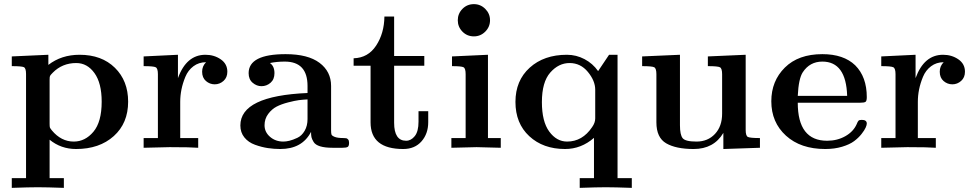

<svg xmlns="http://www.w3.org/2000/svg" viewBox="-20 -715 4720 929"><path d="M37 147H106V-357Q106 -385 95.5 -390Q85 -395 37 -395V-442L214 -450V-401Q277 -450 365 -450Q472 -450 536 -387Q600 -324 600 -223Q600 -119 530.5 -56.5Q461 6 348 6Q275 6 220 -39V147H289V194Q205 191 163 191Q121 191 37 194ZM220 -117Q220 -102 221.5 -98Q223 -94 231 -84Q276 -30 337 -30Q392 -30 432 -77.5Q472 -125 472 -223Q472 -313 437 -361.5Q402 -410 349 -410Q281 -410 235 -363Q224 -352 222 -347.5Q220 -343 220 -329Z M675 0V-47H744V-356Q744 -384 733.5 -389.5Q723 -395 675 -395V-442L841 -450V-337Q882 -450 974 -450Q1016 -450 1048 -428Q1080 -406 1080 -368Q1080 -340 1061.5 -323.5Q1043 -307 1019 -307Q995 -307 976.5 -323Q958 -339 958 -368Q958 -395 977 -414Q942 -414 916 -394.5Q890 -375 877 -343.5Q864 -312 858 -282Q852 -252 852 -222V-47H939V0Q903 -3 801 -3Q780 -3 675 0Z M1143 -108Q1143 -251 1468 -265V-299Q1468 -417 1358 -417Q1319 -417 1286 -410Q1308 -395 1308 -361Q1308 -331 1289 -314.5Q1270 -298 1245 -298Q1222 -298 1202.5 -314.5Q1183 -331 1183 -361Q1183 -453 1362 -453Q1470 -453 1526 -411Q1582 -369 1582 -299V-84Q1582 -70 1584 -64Q1586 -58 1600 -52.5Q1614 -47 1643 -47Q1652 -47 1656 -46Q1660 -45 1664.5 -40Q1669 -35 1669 -24Q1669 -8 1662 -4Q1655 0 1637 0H1589Q1552 0 1529 -7Q1506 -14 1497.5 -28Q1489 -42 1487 -51.5Q1485 -61 1485 -77Q1442 6 1336 6Q1306 6 1276 1.5Q1246 -3 1214 -14.5Q1182 -26 1162.5 -50Q1143 -74 1143 -108ZM1260 -109Q1260 -76 1286.5 -53Q1313 -30 1351 -30Q1364 -30 1380.5 -34Q1397 -38 1418.5 -48Q1440 -58 1454 -82Q1468 -106 1468 -139V-234Q1446 -233 1426.5 -230.5Q1407 -228 1374 -219.5Q1341 -211 1318 -199Q1295 -187 1277.5 -163.5Q1260 -140 1260 -109Z M1691 -397V-433Q1761 -435 1800 -494.5Q1839 -554 1840 -635H1887V-444H2033V-397H1887V-121Q1887 -34 1945 -34Q1969 -34 1987 -56.5Q2005 -79 2005 -126V-177H2052V-124Q2052 -68 2019.5 -31Q1987 6 1931 6Q1773 6 1773 -123V-397Z M2273 -695Q2305 -695 2328 -672Q2351 -649 2351 -617Q2351 -585 2328 -562Q2305 -539 2273 -539Q2240 -539 2217.5 -562Q2195 -585 2195 -617Q2195 -649 2217.5 -672Q2240 -695 2273 -695ZM2164 0V-47H2233V-356Q2233 -384 2223 -389.5Q2213 -395 2167 -395V-442L2341 -450V-47H2403V0Q2295 -3 2286 -3Q2257 -3 2164 0Z M2474 -222Q2474 -325 2543 -387.5Q2612 -450 2723 -450Q2768 -450 2808 -429Q2848 -408 2874 -371L2927 -450H2968V147H3037V194Q2953 191 2911 191Q2869 191 2785 194V147H2854V-48Q2792 6 2714 6Q2608 6 2541 -56Q2474 -118 2474 -222ZM2602 -221Q2602 -127 2637.5 -78.5Q2673 -30 2724 -30Q2798 -30 2845 -100Q2860 -121 2860 -142V-281Q2860 -324 2824.5 -367Q2789 -410 2736 -410Q2683 -410 2642.5 -364Q2602 -318 2602 -221Z M3087 -395V-442L3270 -450V-109Q3270 -63 3283 -46.5Q3296 -30 3350 -30Q3405 -30 3439.5 -67Q3474 -104 3474 -165V-356Q3474 -384 3463.5 -389.5Q3453 -395 3405 -395V-442L3588 -450V-86Q3588 -58 3598.5 -52.5Q3609 -47 3657 -47V0L3480 6V-72Q3434 6 3336 6Q3251 6 3203.5 -21.5Q3156 -49 3156 -123V-356Q3156 -384 3145.5 -389.5Q3135 -395 3087 -395Z M3712 -225Q3712 -323 3777.5 -388Q3843 -453 3959 -453Q4062 -453 4118 -399Q4174 -343 4174 -245Q4174 -226 4167.5 -222Q4161 -218 4142 -218H3840Q3840 -34 3982 -34Q4031 -34 4070 -56Q4109 -78 4125 -114Q4130 -127 4134 -131Q4138 -135 4150 -135Q4174 -135 4174 -117Q4174 -110 4168.5 -97.5Q4163 -85 4148.5 -66.5Q4134 -48 4112.5 -32Q4091 -16 4054.5 -5Q4018 6 3973 6Q3854 6 3783 -58.5Q3712 -123 3712 -225ZM3840 -251H4079Q4074 -417 3959 -417Q3898 -417 3864 -365Q3844 -334 3840 -251Z M4244 0V-47H4313V-356Q4313 -384 4302.5 -389.5Q4292 -395 4244 -395V-442L4410 -450V-337Q4451 -450 4543 -450Q4585 -450 4617 -428Q4649 -406 4649 -368Q4649 -340 4630.5 -323.5Q4612 -307 4588 -307Q4564 -307 4545.5 -323Q4527 -339 4527 -368Q4527 -395 4546 -414Q4511 -414 4485 -394.5Q4459 -375 4446 -343.5Q4433 -312 4427 -282Q4421 -252 4421 -222V-47H4508V0Q4472 -3 4370 -3Q4349 -3 4244 0Z"/></svg>

Font: CMU Serif
Style: Bold
Weight: 700
Version: Version 0.7.0